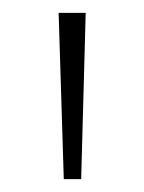

<svg xmlns="http://www.w3.org/2000/svg" viewBox="-20 -734 223 298"><path d="M113 -714 106 -456H79L71 -714Z"/></svg>

Font: Noto Sans Gujarati ExtraLight
Style: Regular
Weight: 200
Designer: Jelle Bosma - Monotype Design Team, Universal Thirst
Foundry: Monotype Imaging Inc.
Version: Version 2.106; ttfautohint (v1.8.4.7-5d5b)